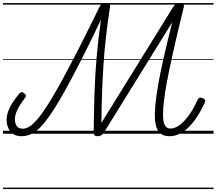

<svg xmlns="http://www.w3.org/2000/svg" viewBox="-20 -906 1467 1301"><path d="M126 17Q78 17 51.5 -14Q25 -45 25 -93Q25 -124 36.5 -154.5Q48 -185 67.5 -214Q87 -243 109 -270Q118 -280 125.5 -281.5Q133 -283 144 -274Q155 -266 155.5 -258Q156 -250 149 -242Q131 -219 115.5 -194.5Q100 -170 90.5 -145.5Q81 -121 81 -97Q81 -71 93 -52.5Q105 -34 134 -34Q151 -34 170 -43Q189 -52 212 -74.5Q235 -97 264 -137Q293 -177 330 -238.5Q367 -300 414 -387Q461 -474 520.5 -590.5Q580 -707 653 -857Q661 -874 670.5 -880Q680 -886 694 -886Q710 -886 719 -879.5Q728 -873 725 -856Q710 -760 699 -664.5Q688 -569 681.5 -472Q675 -375 671.5 -275.5Q668 -176 667 -73L1153 -858Q1163 -874 1172.5 -880Q1182 -886 1196 -886Q1212 -886 1220.5 -879.5Q1229 -873 1225 -856Q1193 -727 1168.5 -620.5Q1144 -514 1126.5 -429.5Q1109 -345 1099 -280Q1089 -215 1086 -168.5Q1083 -122 1087 -92.5Q1091 -63 1103 -49Q1115 -35 1135 -35Q1162 -35 1192 -55Q1222 -75 1254.5 -117.5Q1287 -160 1318 -228Q1323 -239 1330.5 -243Q1338 -247 1351 -242Q1365 -237 1369 -228.5Q1373 -220 1367 -209Q1328 -126 1287.5 -76Q1247 -26 1207 -4.5Q1167 17 1129 17Q1100 17 1079.5 6.5Q1059 -4 1046.5 -28.5Q1034 -53 1030.5 -93.5Q1027 -134 1032.5 -193.5Q1038 -253 1052 -333.5Q1066 -414 1090 -519Q1114 -624 1147 -755L686 -11Q676 4 666.5 10.5Q657 17 643 17Q627 17 621 10.5Q615 4 615 -13Q616 -142 620 -268.5Q624 -395 635 -521Q646 -647 664 -772Q593 -623 535 -509Q477 -395 431 -311Q385 -227 348 -169Q311 -111 280.5 -74Q250 -37 223.5 -17.5Q197 2 173.5 9.5Q150 17 126 17ZM0 365H1427V375H0ZM0 -20H1427V0H0ZM0 -505H1427V-500H0ZM0 -885H1427V-875H0Z"/></svg>

Font: Playwrite DK Uloopet Guides
Style: Regular
Weight: 400
Designer: Veronika Burian, José Scaglione
Foundry: TypeTogether
Version: Version 1.003